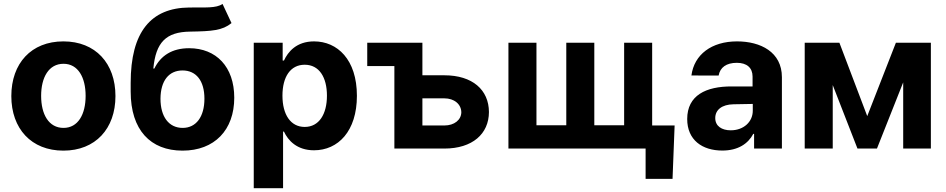

<svg xmlns="http://www.w3.org/2000/svg" viewBox="-20 -766 4877 990"><path d="M306.8 10.7C472.3 10.7 575.3 -102.6 575.3 -270.6C575.3 -439.6 472.3 -552.6 306.8 -552.6C141.3 -552.6 38.4 -439.6 38.4 -270.6C38.4 -102.6 141.3 10.7 306.8 10.7ZM192.1 -271.7C192.1 -366.8 231.2 -437.1 307.5 -437.1C382.5 -437.1 421.5 -366.8 421.5 -271.7C421.5 -176.5 382.5 -106.5 307.5 -106.5C231.2 -106.5 192.1 -176.5 192.1 -271.7Z M1173.7 -647 1127.5 -745.7C1094.5 -722.7 1037.3 -728.3 956 -727.3C757.5 -725.5 653.8 -601.2 653.8 -338.4V-293.7C653.8 -95.5 756 10.7 921.2 10.7C1085.9 10.7 1187.9 -95.5 1187.9 -262.1C1187.9 -421.9 1094.5 -517.4 955.3 -517.4C867.5 -517.4 808.6 -479.4 775.9 -412.6H770.6C783.4 -546.5 834.5 -601.6 960.9 -603C1072.8 -604.8 1127.1 -608.7 1173.7 -647ZM807.5 -257.1C808.2 -350.1 850.9 -402.7 921.2 -402.7C991.1 -402.7 1034.1 -350.1 1034.1 -257.1C1034.1 -163.7 991.1 -106.5 921.9 -106.5C850.5 -106.5 807.5 -164.1 807.5 -257.1Z M1288.4 204.5H1439.6V-87.4H1444.2C1465.2 -41.9 1511 8.9 1599.1 8.9C1723.4 8.9 1820.3 -89.5 1820.3 -272C1820.3 -459.5 1719.1 -552.6 1599.4 -552.6C1508.2 -552.6 1464.5 -498.2 1444.2 -453.8H1437.5V-545.5H1288.4ZM1436.4 -272.7C1436.4 -370 1477.6 -432.2 1551.1 -432.2C1626.1 -432.2 1665.8 -367.2 1665.8 -272.7C1665.8 -177.6 1625.4 -111.5 1551.1 -111.5C1478.3 -111.5 1436.4 -175.4 1436.4 -272.7Z M2158 -545.5H1873.6V-425.4H2013.5V0H2271.3C2415.8 0 2500.7 -75.6 2501.1 -188.2C2500.7 -302.9 2415.8 -377.8 2271.3 -377.8H2158ZM2158 -119V-258.9H2271.3C2322.1 -258.9 2358 -229 2358.7 -187.1C2358 -147.4 2322.1 -119 2271.3 -119Z M3458.5 -119H3342.7V-545.5H3198.2V-120H3044.4V-545.5H2899.9V-120H2746.1V-545.5H2601.6V0H3308.9V156.2H3447.8Z M3704.5 10.3C3785.2 10.3 3837.4 -24.9 3864 -75.6H3868.3V0H4011.7V-367.9C4011.7 -497.9 3901.6 -552.6 3780.2 -552.6C3649.5 -552.6 3559.3 -485.1 3545.1 -376.8L3685.4 -376.4C3692.8 -418.3 3725.1 -442.1 3779.5 -442.1C3831 -442.1 3860.4 -416.2 3860.4 -371.4V-320L3753.9 -320.3C3619.7 -321 3523.4 -274.1 3523.4 -152.3C3523.4 -44.4 3600.5 10.3 3704.5 10.3ZM3668 -157.3C3668 -199.9 3702.8 -227.3 3762.1 -228.3L3861.5 -230.1V-195C3861.5 -137.8 3814.3 -94.1 3747.9 -94.1C3701.3 -94.1 3668 -115.8 3668 -157.3Z M4451.7 -167.3 4308.2 -545.5H4129.3V0H4273.8V-327.4L4401.3 0H4501.8L4637.1 -341.3V0H4779.8V-545.5H4599.4Z"/></svg>

Font: Margiela Sans
Style: Bold
Weight: 700
Designer: Stefan Endress, Andreas Faust
Version: Version 1.100;FEAKit 1.0